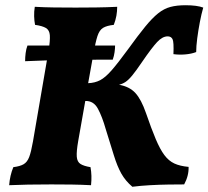

<svg xmlns="http://www.w3.org/2000/svg" viewBox="-20 -705 797 734"><path d="M15 3Q18 -35 31 -66Q56 -69 70 -77Q84 -85 91.5 -104.5Q99 -124 106 -164L166 -513Q172 -551 170.5 -570.5Q169 -590 155.5 -598Q142 -606 114 -610Q111 -625 110.5 -643Q110 -661 113 -679Q148 -677 186.5 -676.5Q225 -676 269 -676Q306 -676 346.5 -676.5Q387 -677 428 -679Q428 -662 425 -645Q422 -628 415 -610Q388 -607 374 -598.5Q360 -590 352.5 -567Q345 -544 337 -498L317 -387Q343 -388 363 -398.5Q383 -409 407 -436.5Q431 -464 469 -516Q508 -570 535 -603Q562 -636 584.5 -654Q607 -672 631.5 -678.5Q656 -685 689 -685Q733 -685 757 -676Q750 -652 744 -620.5Q738 -589 734 -558.5Q730 -528 730 -506Q712 -499 688.5 -497Q665 -495 643 -498Q645 -545 639.5 -555.5Q634 -566 621 -566Q601 -566 580.5 -544Q560 -522 523 -468Q500 -434 485.5 -416.5Q471 -399 459.5 -391.5Q448 -384 435 -381Q475 -374 497.5 -349.5Q520 -325 538 -273Q559 -212 575.5 -173Q592 -134 608.5 -112Q625 -90 646.5 -80Q668 -70 701 -67Q702 -33 684 0Q658 0 623.5 0.5Q589 1 553 3Q517 5 486 9Q459 -14 443.5 -42Q428 -70 415.5 -110.5Q403 -151 384 -212Q371 -258 354.5 -289Q338 -320 306 -319L279 -166Q272 -126 273.5 -106Q275 -86 288 -78Q301 -70 326 -66Q329 -49 329.5 -32.5Q330 -16 328 3Q289 1 254.5 0.5Q220 0 176 0Q79 0 15 3ZM76 -471Q76 -486 78 -502Q80 -518 85 -531H420Q420 -520 418 -505.5Q416 -491 411 -477Q331 -477 273 -476.5Q215 -476 169 -474.5Q123 -473 76 -471Z"/></svg>

Font: Vollkorn ExtraBold
Style: Italic
Weight: 800
Italic angle: -11°
Designer: Friedrich Althausen
Foundry: Friedrich Althausen
Version: Version 5.000; ttfautohint (v1.8.3)